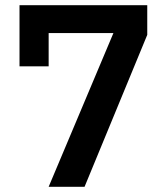

<svg xmlns="http://www.w3.org/2000/svg" viewBox="-20 -718 640 738"><path d="M167 0 416 -591H167V-463H55V-698H546V-584L305 0Z"/></svg>

Font: IBM Plex Mono SmBld
Style: Regular
Weight: 600
Monospace: yes
Designer: Mike Abbink, Paul van der Laan, Pieter van Rosmalen
Foundry: Bold Monday
Version: Version 2.3